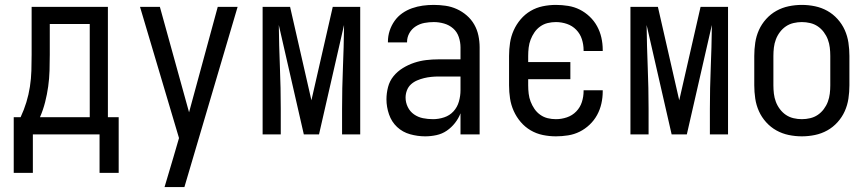

<svg xmlns="http://www.w3.org/2000/svg" viewBox="-20 -548 3540 783"><path d="M36 157V-70H64Q78 -100 87.5 -131Q97 -162 102 -194.5Q107 -227 108 -259.5Q109 -292 109 -325V-520H420V-70H464V157H386V0H114V157ZM143 -70H346V-450H183V-325Q183 -293 182 -260Q181 -227 176.5 -195Q172 -163 164 -131.5Q156 -100 143 -70Z M651 215Q660 185 669 154.5Q678 124 687 94L710 15L551 -520H632L751 -90L868 -520H949L732 215Z M1051 0V-520H1163L1250 -139L1337 -520H1449V0H1375V-104Q1375 -188 1378.5 -271.5Q1382 -355 1383 -438V-446L1281 0H1219L1117 -446Q1118 -360 1121.5 -274.5Q1125 -189 1125 -104V0Z M1714 8Q1683 8 1652.5 -0.5Q1622 -9 1599.5 -30Q1577 -51 1566.5 -81.5Q1556 -112 1556 -143Q1556 -168 1562.5 -193Q1569 -218 1585 -237.5Q1601 -257 1623 -270.5Q1645 -284 1669 -292Q1693 -300 1718 -303Q1743 -306 1769 -306H1858V-355Q1858 -376 1851 -397Q1844 -418 1828 -432Q1812 -446 1791 -452Q1770 -458 1749 -458Q1730 -458 1711 -454.5Q1692 -451 1675.5 -440.5Q1659 -430 1649.5 -413Q1640 -396 1640 -377V-375H1562V-378Q1562 -401 1569 -422.5Q1576 -444 1589 -462.5Q1602 -481 1620.5 -494Q1639 -507 1660.5 -514.5Q1682 -522 1704 -525Q1726 -528 1749 -528Q1773 -528 1797 -524.5Q1821 -521 1843 -511Q1865 -501 1883.5 -485Q1902 -469 1914 -448Q1926 -427 1931 -403Q1936 -379 1936 -355V0H1858V-86Q1850 -65 1835.5 -46.5Q1821 -28 1802 -15Q1783 -2 1760 3Q1737 8 1714 8ZM1746 -62Q1769 -62 1791.5 -69.5Q1814 -77 1829.5 -94Q1845 -111 1851.5 -134Q1858 -157 1858 -180V-236H1769Q1754 -236 1739 -234.5Q1724 -233 1709.5 -229.5Q1695 -226 1681 -220Q1667 -214 1656 -204Q1645 -194 1639.5 -179.5Q1634 -165 1634 -150Q1634 -130 1643 -111.5Q1652 -93 1668.5 -81.5Q1685 -70 1705 -66Q1725 -62 1746 -62Z M2247 8Q2220 8 2193.5 2.5Q2167 -3 2144 -16.5Q2121 -30 2103.5 -50.5Q2086 -71 2075 -95.5Q2064 -120 2060 -146.5Q2056 -173 2056 -200V-320Q2056 -347 2060 -373.5Q2064 -400 2075 -424.5Q2086 -449 2103.5 -469.5Q2121 -490 2144 -503.5Q2167 -517 2193.5 -522.5Q2220 -528 2247 -528Q2272 -528 2297 -524Q2322 -520 2344 -509Q2366 -498 2384.5 -480.5Q2403 -463 2415 -441Q2427 -419 2432.5 -394.5Q2438 -370 2438 -345V-340H2360V-343Q2360 -366 2353 -388Q2346 -410 2330 -426.5Q2314 -443 2292 -450.5Q2270 -458 2247 -458Q2230 -458 2213.5 -454Q2197 -450 2183 -440Q2169 -430 2159.5 -416Q2150 -402 2144 -386.5Q2138 -371 2136 -354Q2134 -337 2134 -320V-295H2306V-225H2134V-200Q2134 -183 2136 -166Q2138 -149 2144 -133.5Q2150 -118 2159.5 -104Q2169 -90 2183 -80Q2197 -70 2213.5 -66Q2230 -62 2247 -62Q2270 -62 2292 -69.5Q2314 -77 2330 -93.5Q2346 -110 2353 -132Q2360 -154 2360 -177V-180H2438V-175Q2438 -150 2432.5 -125.5Q2427 -101 2415 -79Q2403 -57 2384.5 -39.5Q2366 -22 2344 -11Q2322 0 2297 4Q2272 8 2247 8Z M2551 0V-520H2663L2750 -139L2837 -520H2949V0H2875V-104Q2875 -188 2878.5 -271.5Q2882 -355 2883 -438V-446L2781 0H2719L2617 -446Q2618 -360 2621.5 -274.5Q2625 -189 2625 -104V0Z M3250 8Q3223 8 3196.5 2.5Q3170 -3 3146.5 -16Q3123 -29 3104.5 -49.5Q3086 -70 3075 -94.5Q3064 -119 3060 -146Q3056 -173 3056 -200V-320Q3056 -347 3060 -374Q3064 -401 3075 -425.5Q3086 -450 3104.5 -470.5Q3123 -491 3146.5 -504Q3170 -517 3196.5 -522.5Q3223 -528 3250 -528Q3277 -528 3303.5 -522.5Q3330 -517 3353.5 -504Q3377 -491 3395.5 -470.5Q3414 -450 3425 -425.5Q3436 -401 3440 -374Q3444 -347 3444 -320V-200Q3444 -173 3440 -146Q3436 -119 3425 -94.5Q3414 -70 3395.5 -49.5Q3377 -29 3353.5 -16Q3330 -3 3303.5 2.5Q3277 8 3250 8ZM3250 -62Q3267 -62 3284 -66Q3301 -70 3315 -79.5Q3329 -89 3339.5 -103Q3350 -117 3356 -133Q3362 -149 3364 -166Q3366 -183 3366 -200V-320Q3366 -337 3364 -354Q3362 -371 3356 -387Q3350 -403 3339.5 -417Q3329 -431 3315 -440.5Q3301 -450 3284 -454Q3267 -458 3250 -458Q3233 -458 3216 -454Q3199 -450 3185 -440.5Q3171 -431 3160.5 -417Q3150 -403 3144 -387Q3138 -371 3136 -354Q3134 -337 3134 -320V-200Q3134 -183 3136 -166Q3138 -149 3144 -133Q3150 -117 3160.5 -103Q3171 -89 3185 -79.5Q3199 -70 3216 -66Q3233 -62 3250 -62Z"/></svg>

Font: Iosevka Custom
Style: Regular
Weight: 400
Monospace: yes
Designer: Belleve Invis
Foundry: Belleve Invis
Version: Version 32.5.0; ttfautohint (v1.8.4)